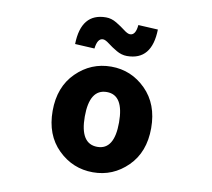

<svg xmlns="http://www.w3.org/2000/svg" viewBox="-90 -951 1181 1068"><g transform="rotate(10 500.0 -417.5)"><path d="M501 13.7Q386.7 13.7 304.2 -67.4Q221.7 -148.4 221.7 -284.2Q221.7 -419.9 304.2 -501.5Q386.7 -583 501 -583Q614.3 -583 696.3 -501.5Q778.3 -419.9 778.3 -284.2Q778.3 -148.4 696.3 -67.4Q614.3 13.7 501 13.7ZM501 -129.9Q596.7 -129.9 596.7 -284.2Q596.7 -439.5 501 -439.5Q403.3 -439.5 403.3 -284.2Q403.3 -129.9 501 -129.9ZM575.2 -656.2Q544.9 -656.2 515.6 -673.3Q486.3 -690.4 464.4 -707.5Q442.4 -724.6 428.7 -724.6Q397.5 -724.6 390.6 -666L280.3 -671.9Q284.2 -847.7 424.8 -847.7Q455.1 -847.7 484.4 -830.1Q513.7 -812.5 535.6 -795.4Q557.6 -778.3 571.3 -778.3Q603.5 -778.3 608.4 -836.9L719.7 -831.1Q715.8 -656.2 575.2 -656.2Z"/></g></svg>

Font: Gen Shin Gothic Monospace Heavy
Style: Bold
Weight: 800
Designer: [Source Han Sans]
Ryoko NISHIZUKA  (kana & ideographs); Paul D. Hunt (Latin, Greek & Cyrillic); Wenlong ZHANG  (bopomofo
Version: Version 1.002.20150607